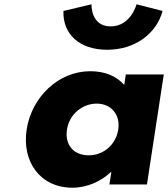

<svg xmlns="http://www.w3.org/2000/svg" viewBox="-20 -860 784 895"><path d="M292.2 -256C303 -327 363.7 -377 430.7 -377C496.7 -377 542 -327 531.2 -256C520.5 -186 462.8 -136 393.8 -136C321.8 -136 281.5 -186 292.2 -256ZM104.2 -256C81.2 -106 167.7 15 317.7 15C387.7 15 452.4 -16 496.9 -58H498.9L490 0H665L743.5 -513H566.5L559 -464C523.3 -505 469.8 -528 400.8 -528C250.8 -528 127.1 -406 104.2 -256ZM616.5 -840C616.5 -840 589.8 -737 495.8 -737C401.8 -737 406.5 -840 406.5 -840L275.8 -809C271.4 -702 350.1 -628 479.1 -628C608.1 -628 709.4 -702 737.8 -809Z"/></svg>

Font: Sztylet
Style: BdObl
Weight: 700
Foundry: Cannot Into Space Fonts, PlusOne Fonts
Version: Version 0.12